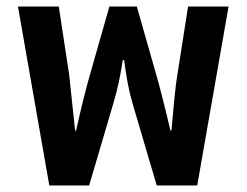

<svg xmlns="http://www.w3.org/2000/svg" viewBox="-20 -568 755 588"><path d="M131 0H253L327 -251C341 -298 348 -333 356 -384H360C367 -333 373 -296 386 -251L460 0H584L680 -548H556L523 -338C517 -303 512 -245 505 -168H502C484 -245 469 -303 458 -341L399 -548H315L256 -341C245 -303 230 -245 213 -168H210C202 -245 196 -303 192 -338L160 -548H35Z"/></svg>

Font: Noto Sans Thai Semi
Style: Regular
Weight: 600
Designer: Monotype Design Team
Foundry: Monotype Imaging Inc.
Version: Version 1.901